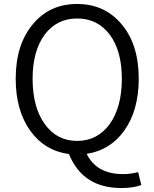

<svg xmlns="http://www.w3.org/2000/svg" viewBox="-20 -765 777 966"><path d="M205 -141Q266 -56 368 -56Q470 -56 532 -141Q593 -226 593 -369Q593 -509 532 -591Q471 -672 368 -672Q266 -672 205 -591Q144 -508 144 -369Q144 -226 205 -141ZM691 166Q652 181 590 181Q396 181 327 10Q206 -6 133 -106Q59 -209 59 -369Q59 -541 146 -644Q230 -745 368 -745Q506 -745 591 -644Q678 -542 678 -369Q678 -211 606 -109Q535 -9 416 9Q466 111 599 111Q637 111 675 101Z"/></svg>

Font: KaiGen Gothic SC Normal
Style: Regular
Weight: 300
Designer: Ryoko NISHIZUKA Ë•øÂ°öÊ∂ºÂ≠ê (kana & ideographs); Paul D. Hunt (Latin, Greek & Cyrillic); Wenlong ZHANG Âº†ÊñáÈæô (bopom
Version: Version 1.001 October 10, 2014